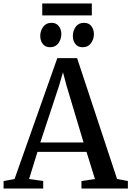

<svg xmlns="http://www.w3.org/2000/svg" viewBox="-34 -1082 754 1102"><path d="M49.5 -54.5 295 -748.5H408.5L638 -54.5L700 -43V0H433.5V-43L511 -54.5L462.5 -210.5H181L133 -54.5L214 -43V0H-13.5V-43ZM445.5 -264.5 348 -590 327.5 -667 304.5 -588.5 197.5 -264.5ZM253 -811Q226 -811 211.5 -829.8Q197 -848.5 197 -875.5Q197 -905 213.8 -928Q230.5 -951 261 -951H262Q289 -951 303.5 -932Q318 -913 318 -886.5Q318 -857 301.2 -834Q284.5 -811 254 -811ZM440 -811Q413 -811 398.5 -829.8Q384 -848.5 384 -875.5Q384 -905 400.5 -928Q417 -951 447.5 -951H448.5Q476 -951 490.5 -932Q505 -913 505 -886.5Q505 -857 488.2 -834Q471.5 -811 441 -811ZM493 -1062V-993.5H208.5V-1062Z"/></svg>

Font: Merriweather 48pt Medium
Style: Regular
Weight: 500
Version: Version 2.100